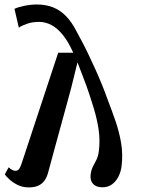

<svg xmlns="http://www.w3.org/2000/svg" viewBox="-20 -823 630 856"><path d="M75.5 -91.5 239.5 -588H306.5Q284.5 -637.5 260 -667.5Q235.5 -697.5 209 -711.5Q182.5 -725.5 154 -725.5Q125 -725.5 99.8 -716.8Q74.5 -708 64 -699.5L44.5 -783.5Q57.5 -790.5 87.5 -796.8Q117.5 -803 143.5 -803Q185.5 -803 217.8 -789.8Q250 -776.5 275.2 -750.2Q300.5 -724 321 -683.5Q331 -665 344.8 -639.2Q358.5 -613.5 373.5 -582.2Q388.5 -551 404 -516.8Q419.5 -482.5 434 -447Q448.5 -411.5 460.5 -377.5Q478.5 -331 495 -283.2Q511.5 -235.5 520 -185.5Q528.5 -135.5 522 -82.5Q519 -57 508 -35.5Q497 -14 479.2 -1Q461.5 12 437 12Q408.5 12 394.8 -3.2Q381 -18.5 384 -44.5Q387 -66.5 394.5 -80.8Q402 -95 410 -110.8Q418 -126.5 421 -152Q426.5 -198 419.8 -244.5Q413 -291 398.2 -339.8Q383.5 -388.5 365.5 -440L325.5 -545L297.5 -431.5Q285 -384.5 272 -337.5Q259 -290.5 246.2 -243.5Q233.5 -196.5 220.5 -149.5Q207.5 -102.5 195 -55.5Q189.5 -34 179.2 -19Q169 -4 151.8 4.2Q134.5 12.5 108 12.5Q80 12.5 57.2 0.8Q34.5 -11 20 -25Q5.5 -39 1.5 -45.5L18.5 -77Q27 -69.5 34.2 -65.5Q41.5 -61.5 49.5 -61.5Q57.5 -61.5 63.5 -67.8Q69.5 -74 75.5 -91.5Z"/></svg>

Font: Merriweather 24pt SemiBold
Style: Italic
Weight: 600
Italic angle: -7.8°
Version: Version 2.101